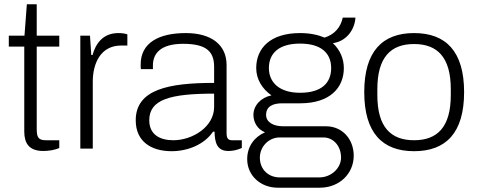

<svg xmlns="http://www.w3.org/2000/svg" viewBox="-20 -692 2220 894"><path d="M182 11C204 11 235 7 256 -3V-39H193C156 -39 151 -56 151 -94V-475H256V-526H151V-672H105L94 -526H21V-475H93V-80C93 -26 114 11 182 11Z M354 0H412V-312C412 -396 448 -480 544 -480H573V-532C566 -535 550 -538 531 -538C456 -538 424 -484 411 -436H405L399 -526H354Z M779 12C856 12 932 -20 972 -79H979C980 -29 990 11 1043 11C1063 11 1084 7 1106 -3V-39H1061C1043 -39 1035 -47 1035 -72V-389C1035 -483 965 -538 845 -538C720 -538 635 -493 635 -392C635 -383 635 -376 636 -370H692V-387C692 -441 725 -488 833 -488C945 -488 977 -449 977 -380V-306C768 -306 612 -277 612 -132C612 -30 688 12 779 12ZM787 -39C725 -39 675 -65 675 -132C675 -228 770 -256 977 -256V-194C977 -101 876 -39 787 -39Z M1273 182H1469C1561 182 1627 116 1627 33C1627 -44 1574 -104 1498 -104H1298C1253 -104 1219 -123 1219 -157C1219 -197 1251 -211 1294 -211H1378C1517 -211 1581 -284 1581 -375C1581 -418 1564 -459 1530 -491C1595 -500 1632 -556 1635 -610H1576C1566 -564 1537 -531 1491 -517C1460 -530 1423 -538 1377 -538C1237 -538 1173 -466 1173 -375C1173 -323 1201 -278 1244 -248C1195 -238 1160 -201 1160 -157C1160 -124 1178 -90 1214 -76C1164 -54 1131 -10 1131 49C1131 126 1194 182 1273 182ZM1377 -260C1280 -260 1232 -309 1232 -375C1232 -445 1280 -489 1377 -489C1475 -489 1522 -445 1522 -375C1522 -304 1475 -260 1377 -260ZM1282 134C1231 134 1190 98 1190 42C1190 -9 1231 -52 1282 -52H1486C1531 -52 1568 -14 1568 42C1568 91 1522 134 1467 134Z M1908 12C2057 12 2141 -74 2141 -263C2141 -452 2057 -538 1908 -538C1760 -538 1676 -452 1676 -263C1676 -74 1760 12 1908 12ZM1908 -39C1800 -39 1737 -100 1737 -249V-277C1737 -426 1800 -487 1908 -487C2016 -487 2079 -426 2079 -277V-249C2079 -100 2016 -39 1908 -39Z"/></svg>

Font: Archivo ExtraLight
Style: Regular
Weight: 200
Designer: Hector Gatti
Foundry: Omnibus-Type
Version: Version 2.001